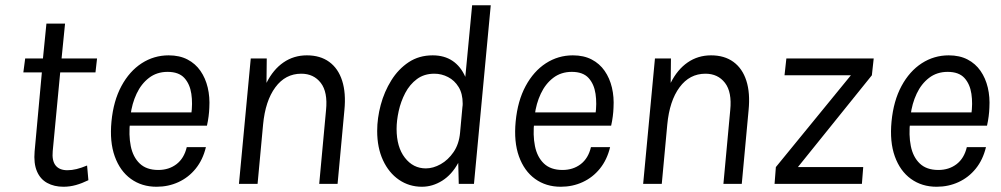

<svg xmlns="http://www.w3.org/2000/svg" viewBox="-20 -701 3815 732"><path d="M222 11Q186.5 11 160 -3.5Q133.5 -18 120.8 -48Q108 -78 112 -124L141 -440.5L161.5 -425H69L76 -478H166.5L141.5 -455.5L157 -611H228L212.5 -455.5L192.5 -478H350L344 -425H186.5L211 -440.5L181 -125Q177.5 -88.5 192 -70.2Q206.5 -52 237 -52Q254 -52 272.2 -56.5Q290.5 -61 312 -70L317 -14Q292.5 -2 269.2 4.5Q246 11 222 11Z M577 11Q520.5 11 479 -19Q437.5 -49 417.5 -104.8Q397.5 -160.5 405 -238Q412.5 -316.5 443 -373Q473.5 -429.5 520.2 -459.8Q567 -490 623 -490Q664.5 -490 694.8 -474.2Q725 -458.5 744.2 -430.8Q763.5 -403 772 -367Q780.5 -331 778 -290Q777.5 -274.5 775.2 -257Q773 -239.5 769 -222H451.5L476 -238.5Q470 -186.5 478.5 -144.2Q487 -102 512.8 -77.5Q538.5 -53 583.5 -53Q624 -53 653 -75.2Q682 -97.5 692 -140H765Q753.5 -92 726.2 -58.2Q699 -24.5 660.5 -6.8Q622 11 577 11ZM477.5 -261 458.5 -272.5H733.5L709 -263.5Q715 -306 709.5 -343.2Q704 -380.5 682.8 -403.8Q661.5 -427 619 -427Q578 -427 548.2 -404.2Q518.5 -381.5 500.8 -343.8Q483 -306 477.5 -261Z M891 0 936 -478H997L996 -385Q1021.5 -436 1060.8 -463Q1100 -490 1150 -490Q1201 -490 1235.2 -465Q1269.5 -440 1284.5 -393.2Q1299.5 -346.5 1293 -281L1267 0H1197L1223 -281Q1230 -350 1203 -385Q1176 -420 1128.5 -420Q1068 -420 1029.8 -368.2Q991.5 -316.5 983 -226L962 0Z M1588.5 11Q1540 11 1501.2 -15.5Q1462.5 -42 1440.2 -90Q1418 -138 1418 -201.5Q1418 -250.5 1431.5 -301Q1445 -351.5 1471.8 -394.5Q1498.5 -437.5 1538 -463.8Q1577.5 -490 1629.5 -490Q1674 -490 1705.2 -469Q1736.5 -448 1754 -408L1780 -681H1851L1787 0H1729L1727 -80Q1702.5 -35 1665.8 -12Q1629 11 1588.5 11ZM1603.5 -59Q1631.5 -59 1660 -75Q1688.5 -91 1709.2 -121.2Q1730 -151.5 1734 -195L1743 -293Q1743.5 -297.5 1743.8 -299.5Q1744 -301.5 1744 -306Q1744 -344 1728.5 -369.2Q1713 -394.5 1688.2 -407.2Q1663.5 -420 1636 -420Q1597 -420 1569.5 -399.5Q1542 -379 1525 -346.5Q1508 -314 1500 -277.5Q1492 -241 1492 -209.5Q1492 -140.5 1523.5 -99.8Q1555 -59 1603.5 -59Z M2118 11Q2061.5 11 2020 -19Q1978.5 -49 1958.5 -104.8Q1938.5 -160.5 1946 -238Q1953.5 -316.5 1984 -373Q2014.5 -429.5 2061.2 -459.8Q2108 -490 2164 -490Q2205.5 -490 2235.8 -474.2Q2266 -458.5 2285.2 -430.8Q2304.5 -403 2313 -367Q2321.5 -331 2319 -290Q2318.5 -274.5 2316.2 -257Q2314 -239.5 2310 -222H1992.5L2017 -238.5Q2011 -186.5 2019.5 -144.2Q2028 -102 2053.8 -77.5Q2079.5 -53 2124.5 -53Q2165 -53 2194 -75.2Q2223 -97.5 2233 -140H2306Q2294.5 -92 2267.2 -58.2Q2240 -24.5 2201.5 -6.8Q2163 11 2118 11ZM2018.5 -261 1999.5 -272.5H2274.5L2250 -263.5Q2256 -306 2250.5 -343.2Q2245 -380.5 2223.8 -403.8Q2202.5 -427 2160 -427Q2119 -427 2089.2 -404.2Q2059.5 -381.5 2041.8 -343.8Q2024 -306 2018.5 -261Z M2432 0 2477 -478H2538L2537 -385Q2562.5 -436 2601.8 -463Q2641 -490 2691 -490Q2742 -490 2776.2 -465Q2810.5 -440 2825.5 -393.2Q2840.5 -346.5 2834 -281L2808 0H2738L2764 -281Q2771 -350 2744 -385Q2717 -420 2669.5 -420Q2609 -420 2570.8 -368.2Q2532.5 -316.5 2524 -226L2503 0Z M2933 0 2938 -64 3224 -414H2971L2978 -478H3311L3304 -414L3022 -64H3271L3266 0Z M3551 11Q3494.5 11 3453 -19Q3411.5 -49 3391.5 -104.8Q3371.5 -160.5 3379 -238Q3386.5 -316.5 3417 -373Q3447.5 -429.5 3494.2 -459.8Q3541 -490 3597 -490Q3638.5 -490 3668.8 -474.2Q3699 -458.5 3718.2 -430.8Q3737.5 -403 3746 -367Q3754.5 -331 3752 -290Q3751.5 -274.5 3749.2 -257Q3747 -239.5 3743 -222H3425.5L3450 -238.5Q3444 -186.5 3452.5 -144.2Q3461 -102 3486.8 -77.5Q3512.5 -53 3557.5 -53Q3598 -53 3627 -75.2Q3656 -97.5 3666 -140H3739Q3727.5 -92 3700.2 -58.2Q3673 -24.5 3634.5 -6.8Q3596 11 3551 11ZM3451.5 -261 3432.5 -272.5H3707.5L3683 -263.5Q3689 -306 3683.5 -343.2Q3678 -380.5 3656.8 -403.8Q3635.5 -427 3593 -427Q3552 -427 3522.2 -404.2Q3492.5 -381.5 3474.8 -343.8Q3457 -306 3451.5 -261Z"/></svg>

Font: Karla
Style: Italic
Weight: 400
Italic angle: -8°
Designer: Jonathan Pinhorn
Version: Version 2.004;gftools[0.9.33]